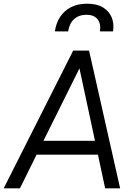

<svg xmlns="http://www.w3.org/2000/svg" viewBox="-47 -1019 719 1039"><path d="M-27 0 349 -745H435L603 0H522L483 -182H151L61 0ZM467 -257 383 -649 188 -257ZM250 -849Q256 -893 278 -927Q300 -961 337 -980Q374 -999 424 -999Q477 -999 510 -979Q543 -959 557 -925.5Q571 -892 565 -849H494Q500 -892 480.5 -915.5Q461 -939 421 -939Q380 -939 354 -915.5Q328 -892 322 -849Z"/></svg>

Font: Kosmopol Plus Jakarta Sans Italic It
Style: Regular
Weight: 400
Italic angle: -8.04999°
Designer: Gumpita Rahayu
Foundry: Tokotype
Version: Version 2.006